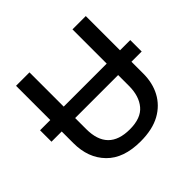

<svg xmlns="http://www.w3.org/2000/svg" viewBox="-176 -897 1090 1090"><g transform="rotate(-45 369.0 -352.0)"><path d="M88.9 -347.2V-253.9C88.9 -174.3 112.3 -110.8 159.7 -62.5C206.5 -14.2 275.4 9.8 366.2 9.8C430.2 9.8 482.9 -2 524.4 -24.9C607.9 -70.8 648.9 -153.8 648.9 -252V-347.2H731V-439H648.9V-713.9H542V-439H196.8V-713.9H88.9V-439H6.8V-347.2ZM196.8 -347.2H542V-259.8C542 -205.6 528.3 -162.1 501.5 -130.4C474.6 -98.1 431.2 -82 371.1 -82C254.9 -82 196.8 -141.1 196.8 -258.8Z"/></g></svg>

Font: Noto Reveo Sans
Style: Regular
Weight: 500
Designer: Monotype Design Team
Foundry: Monotype Imaging Inc.
Version: Version 2.007